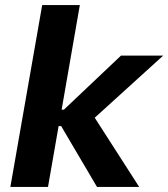

<svg xmlns="http://www.w3.org/2000/svg" viewBox="-20 -740 666 760"><path d="M170 0 212 -241H222L364 0H531L355 -274L626 -520H459L233 -306H224L296 -720H147L21 0Z"/></svg>

Font: Fixel Display 20240404
Style: Bold Italic
Weight: 700
Italic angle: -10°
Designer: AlfaBravo + MacPaw
Foundry: Kyrylo Tkachov, Marchela Mozhyna, Serhii Makarenko, Maria Weinstein, Zakhar Kryvoshyya
Version: Version 1.211;Glyphs 3.2 (3225)